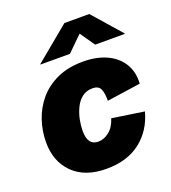

<svg xmlns="http://www.w3.org/2000/svg" viewBox="-141 -877 884 992"><g transform="rotate(-20 301.0 -381.0)"><path d="M275.9 9.8Q158.2 9.8 92.8 -54.7Q27.3 -119.1 27.3 -225.1Q27.3 -286.6 46.9 -345.2Q66.4 -403.8 106.2 -450.7Q146 -497.6 206.5 -525.1Q267.1 -552.7 348.6 -552.7Q423.8 -552.7 478.5 -527.1Q533.2 -501.5 561.5 -455.1Q589.8 -408.7 585.9 -345.2L400.9 -318.4Q401.4 -361.3 390.9 -383.8Q380.4 -406.2 347.7 -406.2Q313.5 -406.2 289.8 -387.5Q266.1 -368.7 252 -338.9Q237.8 -309.1 231.4 -276.4Q225.1 -243.7 225.1 -215.8Q225.1 -136.7 282.7 -136.7Q314.9 -136.7 343.8 -159.9Q372.6 -183.1 386.2 -227.5L562 -201.2Q536.1 -104 462.9 -47.1Q389.6 9.8 275.9 9.8ZM299.8 -613.3H137.7L138.2 -616.2L327.1 -772.5H463.9L601.1 -616.2L600.6 -613.3H438.5L382.3 -694.3Z"/></g></svg>

Font: Inter Black
Style: Italic
Weight: 900
Italic angle: -9.39999°
Designer: Rasmus Andersson
Foundry: rsms
Version: Version 4.000;git-a52131595